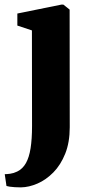

<svg xmlns="http://www.w3.org/2000/svg" viewBox="-48 -567 394 830"><path d="M42.5 243Q28.5 243 16 242.2Q3.5 241.5 -6 240Q-15.5 238.5 -20 237L-27.5 186Q-18.5 186 -3.8 184Q11 182 26.5 174.5Q50 163 64 138.2Q78 113.5 84.2 73.8Q90.5 34 90.5 -22.5L90 -435.5L27 -456.5V-508.5L217 -547H226L253 -525.5L253.5 -17Q253.5 48.5 234 97.2Q214.5 146 182.8 178.2Q151 210.5 114 226.5Q77 242.5 42.5 243Z"/></svg>

Font: Merriweather 72pt Black
Style: Regular
Weight: 900
Version: Version 2.100